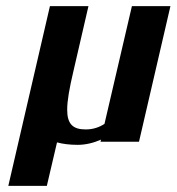

<svg xmlns="http://www.w3.org/2000/svg" viewBox="-20 -460 573 623"><path d="M319 -58C302 -47 282 -40 258 -40C216 -40 198 -58 198 -104C198 -133 205 -173 218 -228L267 -440H142L7 143H132L165 2C183 7 206 10 232 10C257 10 283 4 308 -7L306 0H431L533 -440H408Z"/></svg>

Font: Pfennig
Style: BoldItalic
Weight: 700
Italic angle: -13°
Version: Version 20100423